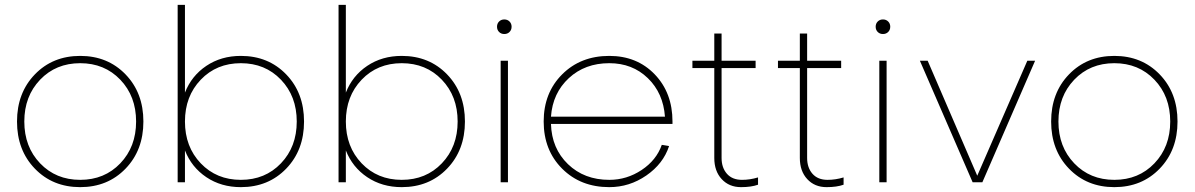

<svg xmlns="http://www.w3.org/2000/svg" viewBox="-20 -750 4915 790"><path d="M570 -250Q570 -132 496.5 -56Q423 20 310 20Q197 20 123.5 -56Q50 -132 50 -250Q50 -368 123.5 -444Q197 -520 310 -520Q423 -520 496.5 -444Q570 -368 570 -250ZM540 -250Q540 -354 475 -422Q410 -490 310 -490Q210 -490 145 -422Q80 -354 80 -250Q80 -146 145 -78Q210 -10 310 -10Q410 -10 475 -78Q540 -146 540 -250Z M711 -730H741V-369Q768 -438 829 -479Q890 -520 971 -520Q1084 -520 1157.5 -444Q1231 -368 1231 -250Q1231 -132 1157.5 -56Q1084 20 971 20Q890 20 829 -21Q768 -62 741 -131V0H711ZM1201 -250Q1201 -354 1136 -422Q1071 -490 971 -490Q871 -490 806 -422Q741 -354 741 -250Q741 -146 806 -78Q871 -10 971 -10Q1071 -10 1136 -78Q1201 -146 1201 -250Z M1373 -730H1403V-369Q1430 -438 1491 -479Q1552 -520 1633 -520Q1746 -520 1819.5 -444Q1893 -368 1893 -250Q1893 -132 1819.5 -56Q1746 20 1633 20Q1552 20 1491 -21Q1430 -62 1403 -131V0H1373ZM1863 -250Q1863 -354 1798 -422Q1733 -490 1633 -490Q1533 -490 1468 -422Q1403 -354 1403 -250Q1403 -146 1468 -78Q1533 -10 1633 -10Q1733 -10 1798 -78Q1863 -146 1863 -250Z M2070 -500V0H2040V-500ZM2025 -640Q2025 -653 2033.5 -661.5Q2042 -670 2055 -670Q2068 -670 2076.5 -661.5Q2085 -653 2085 -640Q2085 -627 2076.5 -618.5Q2068 -610 2055 -610Q2042 -610 2033.5 -618.5Q2025 -627 2025 -640Z M2487 -10Q2559 -10 2620 -50.5Q2681 -91 2703 -154L2733 -149Q2709 -76 2639.5 -28Q2570 20 2487 20Q2369 20 2293 -56Q2217 -132 2217 -250Q2217 -368 2293 -444Q2369 -520 2487 -520Q2601 -520 2674 -444Q2747 -368 2747 -250V-240H2247Q2250 -139 2317 -74.5Q2384 -10 2487 -10ZM2247 -270H2716Q2709 -367 2645.5 -428.5Q2582 -490 2487 -490Q2387 -490 2320.5 -428.5Q2254 -367 2247 -270Z M2919 -100V-470H2829V-500H2919V-612H2949V-500H3089V-470H2949V-100Q2949 -60 2971 -35Q2993 -10 3033 -10Q3066 -10 3099 -20V10Q3071 20 3029 20Q2980 20 2949.5 -13Q2919 -46 2919 -100Z M3271 -100V-470H3181V-500H3271V-612H3301V-500H3441V-470H3301V-100Q3301 -60 3323 -35Q3345 -10 3385 -10Q3418 -10 3451 -20V10Q3423 20 3381 20Q3332 20 3301.5 -13Q3271 -46 3271 -100Z M3628 -500V0H3598V-500ZM3583 -640Q3583 -653 3591.5 -661.5Q3600 -670 3613 -670Q3626 -670 3634.5 -661.5Q3643 -653 3643 -640Q3643 -627 3634.5 -618.5Q3626 -610 3613 -610Q3600 -610 3591.5 -618.5Q3583 -627 3583 -640Z M3982 0 3765 -500H3797L4001 -27L4207 -500H4239L4022 0Z M4825 -250Q4825 -132 4751.5 -56Q4678 20 4565 20Q4452 20 4378.5 -56Q4305 -132 4305 -250Q4305 -368 4378.5 -444Q4452 -520 4565 -520Q4678 -520 4751.5 -444Q4825 -368 4825 -250ZM4795 -250Q4795 -354 4730 -422Q4665 -490 4565 -490Q4465 -490 4400 -422Q4335 -354 4335 -250Q4335 -146 4400 -78Q4465 -10 4565 -10Q4665 -10 4730 -78Q4795 -146 4795 -250Z"/></svg>

Font: Metropolitano Thin
Style: Regular
Weight: 250
Designer: Fonts by Alex Slobzheninov & Chris M. Simpson / Changes by Cristiano Sobral
Foundry: Fonts by Alex Slobzheninov & Chris M. Simpson / Changes by Cristiano Sobral
Version: Version 1.00;August 30, 2020;FontCreator 13.0.0.2681 64-bit